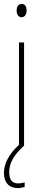

<svg xmlns="http://www.w3.org/2000/svg" viewBox="-20 -744 217 981"><path d="M91 -724C71 -724 65 -706 65 -690C65 -672 73 -656 90 -656C106 -656 116 -670 116 -691C116 -707 110 -724 91 -724ZM27 136C27 88 51 48 103 0V-527H77V-4C30 39 0 88 0 140C0 189 27 217 71 217C85 217 98 214 106 211V188C100 190 84 193 72 193C42 193 27 174 27 136Z"/></svg>

Font: Noto Sans Kannada ExtraCondensed Thin
Style: Regular
Weight: 100
Width: 2
Designer: Jelle Bosma - Monotype Design Team
Foundry: Monotype Imaging Inc.
Version: Version 2.005